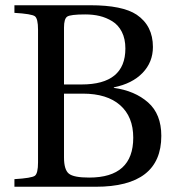

<svg xmlns="http://www.w3.org/2000/svg" viewBox="-20 -712 686 732"><path d="M224 -390H291Q458 -390 458 -527Q458 -564 444.5 -590.5Q431 -617 408 -631Q385 -645 360 -651Q335 -657 305 -657Q248 -657 236 -648.5Q224 -640 224 -607ZM224 -112Q224 -65 242.5 -50Q261 -35 320 -35Q488 -35 488 -187Q488 -267 438 -311Q388 -355 296 -355H224ZM35 0V-29Q101 -33 113 -42Q125 -51 125 -93V-599Q125 -641 113 -650Q101 -659 35 -663V-692H324Q447 -692 501 -656Q563 -614 563 -533Q563 -475 523.5 -434Q484 -393 414 -379V-377Q494 -366 544.5 -321.5Q595 -277 595 -194Q595 0 345 0Z"/></svg>

Font: Heuristica
Style: Regular
Weight: 400
Version: Version 1.0.1 ; ttfautohint (v1.4.1)